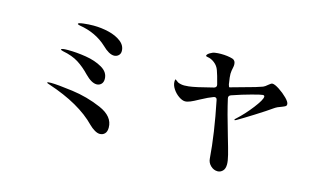

<svg xmlns="http://www.w3.org/2000/svg" viewBox="-93 -1029 2186 1334"><g transform="rotate(15 1000.0 -362.0)"><path d="M552 -602Q472 -677 352 -696Q345 -698 341 -699.5Q337 -701 337 -704Q337 -711 374.5 -715.5Q412 -720 446 -720Q502 -720 556 -707Q610 -694 645.5 -666.5Q681 -639 681 -599Q681 -579 667.5 -567Q654 -555 636 -555Q600 -555 552 -602ZM487 -379Q444 -424 399.5 -452Q355 -480 287 -493Q270 -497 270 -501Q270 -510 318 -510Q380 -510 448.5 -499Q517 -488 567 -459Q617 -430 617 -381Q617 -357 603.5 -344Q590 -331 571 -331Q534 -331 487 -379ZM604 -47Q486 -169 255 -245Q247 -247 242 -249.5Q237 -252 237 -255Q237 -259 264 -259Q310 -259 419.5 -244.5Q529 -230 630 -186.5Q731 -143 731 -62Q731 -33 717 -18.5Q703 -4 681 -4Q664 -4 643 -16.5Q622 -29 604 -47Z M1887 -540Q1887 -530 1880.5 -525.5Q1874 -521 1856 -514Q1825 -504 1805 -490Q1763 -460 1689 -413.5Q1615 -367 1577 -345Q1567 -339 1563 -339Q1560 -339 1560 -342Q1560 -346 1569 -353Q1622 -401 1670.5 -464Q1719 -527 1719 -549Q1719 -559 1707 -559Q1696 -559 1630.5 -541.5Q1565 -524 1493 -499Q1473 -492 1478 -472Q1498 -381 1546 -218Q1570 -137 1580.5 -95Q1591 -53 1591 -29Q1591 4 1575 19.5Q1559 35 1539 35Q1511 35 1489 14Q1467 -7 1465 -36Q1452 -212 1405 -442Q1402 -458 1388 -458Q1385 -458 1379 -456L1341 -440Q1324 -432 1290 -414Q1256 -395 1233.5 -385.5Q1211 -376 1195 -376Q1175 -376 1149.5 -393.5Q1124 -411 1106.5 -437.5Q1089 -464 1089 -490Q1089 -506 1093 -506Q1095 -506 1102 -500Q1109 -494 1116 -490Q1137 -481 1162 -481Q1171 -481 1193 -483Q1239 -488 1366 -521Q1386 -527 1381 -547Q1364 -614 1353 -643Q1343 -672 1318 -691.5Q1293 -711 1267 -714Q1255 -716 1255 -720Q1255 -730 1274 -742Q1293 -754 1310 -756Q1330 -759 1352 -759Q1400 -759 1437 -748Q1460 -740 1460 -710Q1460 -700 1457 -686.5Q1454 -673 1453 -666Q1451 -652 1451 -643Q1451 -620 1458 -579Q1459 -576 1459 -570Q1464 -549 1469 -550L1476 -552L1562 -576Q1660 -602 1693 -615Q1706 -620 1725 -637Q1732 -643 1739 -647.5Q1746 -652 1751 -652Q1768 -652 1801 -630.5Q1834 -609 1860.5 -582.5Q1887 -556 1887 -540Z"/></g></svg>

Font: Shippori Mincho B1
Style: Bold
Weight: 700
Designer: FONTDASU
Foundry: FONTDASU / Google Inc. / but / Adobe
Version: Version 3.110; ttfautohint (v1.8.3)